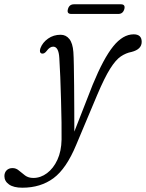

<svg xmlns="http://www.w3.org/2000/svg" viewBox="-122 -626 680 895"><path d="M310 -231Q360.5 -354 405.8 -410Q451 -466 501 -466Q538.5 -466 538.5 -431Q538.5 -396 491.5 -384Q465 -379 441.2 -363Q417.5 -347 391.5 -305.8Q365.5 -264.5 331.5 -184.5L233.5 48.5Q187.5 160 127.5 204.5Q67.5 249 -18 249Q-58.5 249 -80 233.8Q-101.5 218.5 -101.5 195Q-101.5 178.5 -91.2 168Q-81 157.5 -63.5 157.5Q-47 157.5 -33.8 169Q-20.5 180.5 -5 192Q10.5 203.5 33.5 203.5Q67.5 203.5 97.2 181.2Q127 159 145.5 119Q164 79 165 25Q165.5 -6.5 164.8 -55.5Q164 -104.5 162.5 -160Q161 -215.5 159 -267.2Q157 -319 154.5 -355.5Q151.5 -408.5 126 -408.5Q110 -408.5 95.5 -388.5Q84 -373.5 72.5 -376.5Q59.5 -380.5 66.5 -401.5Q76.5 -428 102 -446Q127.5 -464 160.5 -464Q185.5 -464 201.2 -444.2Q217 -424.5 220 -383.5Q221.5 -363 222.2 -321.8Q223 -280.5 223.5 -227.5Q224 -174.5 224.2 -118.2Q224.5 -62 224.5 -12.5ZM194.5 -583Q200.5 -606 223 -606H441.5Q463.5 -606 457.5 -583.5Q451 -561 429.5 -561H210.5Q188.5 -561 194.5 -583Z"/></svg>

Font: Fraunces 9pt S050 Light
Style: Italic
Weight: 300
Italic angle: -16°
Version: Version 1.000; ttfautohint (v1.8.3)